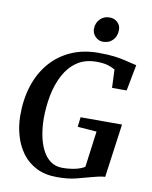

<svg xmlns="http://www.w3.org/2000/svg" viewBox="-103 -1042 890 1125"><g transform="rotate(10 342.5 -479.5)"><path d="M314.5 8Q243.5 8 191.8 -18.2Q140 -44.5 107 -89.2Q74 -134 57.8 -190Q41.5 -246 40.5 -305.5Q39.5 -406 66 -488Q92.5 -570 143.8 -629Q195 -688 267 -719.8Q339 -751.5 429 -751.5Q485 -751.5 522.8 -746.8Q560.5 -742 586.8 -735.5Q613 -729 632.5 -724.5Q639 -723 645.5 -721.5Q652 -720 658.5 -718.5L629 -563H542L537.5 -671.5Q519.5 -682.5 493.8 -690.2Q468 -698 426.5 -698Q358.5 -698 311.2 -665.8Q264 -633.5 234.8 -578.8Q205.5 -524 192.2 -456Q179 -388 179 -316.5Q179.5 -265 188.5 -217.5Q197.5 -170 216.5 -132.2Q235.5 -94.5 265.2 -72.8Q295 -51 336.5 -51Q373.5 -51 409.2 -58.2Q445 -65.5 468.5 -80.5L497 -295L383.5 -303.5L390.5 -361.5H637L593 -42.5Q578 -42.5 556.5 -37.8Q535 -33 513.5 -27Q474 -16 427.5 -4Q381 8 314.5 8ZM442 -820Q424.5 -820 409.5 -829.2Q394.5 -838.5 385.8 -853.8Q377 -869 377.5 -887.5Q378.5 -921.5 400.8 -944.2Q423 -967 456.5 -967Q486 -967 505 -948.2Q524 -929.5 523 -903Q523 -867.5 501 -843.8Q479 -820 442 -820Z"/></g></svg>

Font: Merriweather 28pt SemiBold
Style: Italic
Weight: 600
Italic angle: -7.8°
Version: Version 2.101